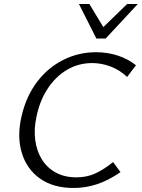

<svg xmlns="http://www.w3.org/2000/svg" viewBox="-20 -927 706 956"><path d="M347 9Q245 9 179 -38Q113 -85 88.5 -166Q64 -247 87 -347Q110 -447 164 -518.5Q218 -590 294.5 -628.5Q371 -667 458 -667Q515 -667 566 -650.5Q617 -634 657 -602L613 -544Q577 -578 531.5 -595.5Q486 -613 439 -613Q370 -613 313 -579Q256 -545 217 -485Q178 -425 162 -348Q148 -284 155.5 -229Q163 -174 189 -132.5Q215 -91 258.5 -67.5Q302 -44 360 -44Q414 -44 457 -64.5Q500 -85 543 -120L580 -70Q519 -28 462 -9.5Q405 9 347 9ZM460 -735 479 -777 613 -907H666L506 -735ZM460 -735 373 -907H425L503 -778L506 -735Z"/></svg>

Font: Ysabeau
Style: Italic
Weight: 400
Italic angle: -12°
Designer: Christian Thalmann (Catharsis Fonts)
Version: Version 2.000;gftools[0.9.27.dev2+g8671c4b]